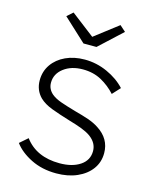

<svg xmlns="http://www.w3.org/2000/svg" viewBox="-112 -801 702 885"><g transform="rotate(15 239.5 -358.5)"><path d="M242 10Q174 10 121 -16.5Q68 -43 40 -81L78 -114Q134 -39 245 -39Q305 -39 342.5 -64Q380 -89 380 -133Q380 -172 343 -199Q326 -211 300 -221Q274 -231 239 -241Q186 -257 149 -271Q112 -285 90 -306Q58 -338 58 -385Q58 -428 81 -461Q104 -494 144 -512.5Q184 -531 235 -531Q291 -531 343 -507.5Q395 -484 429 -447L395 -410Q365 -443 326.5 -464Q288 -485 238 -485Q183 -485 147 -457.5Q111 -430 111 -388Q111 -357 136 -336Q153 -322 181.5 -312Q210 -302 252 -290Q290 -280 319 -270Q348 -260 369 -246Q432 -206 432 -137Q432 -94 408 -61Q384 -28 341 -9Q298 10 242 10ZM209 -601 100 -702 128 -727 240 -641 352 -727 380 -702 271 -601Z"/></g></svg>

Font: Lexend ExtraLight
Style: Regular
Weight: 200
Designer: Bonnie Shaver-Troup, Thomas Jockin
Foundry: Lexend
Version: Version 1.007; ttfautohint (v1.8.3)